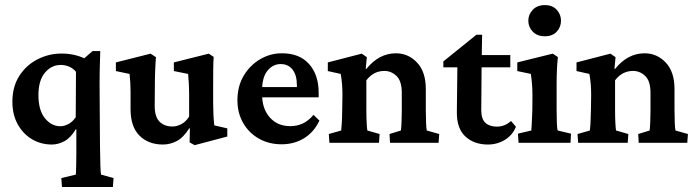

<svg xmlns="http://www.w3.org/2000/svg" viewBox="-20 -557 2714 749"><path d="M221.7 172.4 219.2 137.7 275.9 124Q276.4 113.8 277.1 95.5Q277.8 77.1 277.8 44.9V-52.2L275.9 -53.2Q255.9 -19.5 231.4 -6.3Q207 6.8 182.1 6.8Q139.6 6.8 104.7 -13.9Q69.8 -34.7 49.1 -72.3Q28.3 -109.9 28.3 -159.7Q28.3 -219.2 55.7 -261.5Q83 -303.7 127 -325.9Q170.9 -348.1 219.7 -348.1Q269 -348.1 308.6 -329.6L341.3 -357.9H371.1Q369.6 -324.7 368.9 -278.8Q368.2 -232.9 368.7 -188L370.1 14.6Q371.1 107.9 374 124L422.9 137.7L420.4 172.4ZM215.8 -64.5Q229.5 -64.5 245.8 -72.5Q262.2 -80.6 275.4 -99.6L276.4 -276.9Q264.6 -291 248.8 -297.4Q232.9 -303.7 217.3 -303.7Q180.7 -303.7 155.3 -273.4Q129.9 -243.2 129.9 -186Q129.9 -127 155.3 -95.7Q180.7 -64.5 215.8 -64.5Z M815.9 -67.9 866.7 -56.2V-24.4L739.3 9.3L719.7 -1.5L720.7 -55.7L718.3 -56.6Q695.8 -20.5 669.7 -6.8Q643.6 6.8 615.7 6.8Q559.1 6.8 524.2 -27.8Q489.3 -62.5 489.3 -131.8V-199.2Q489.3 -235.4 485.4 -268.6L432.1 -279.8V-313.5L567.4 -347.7L588.4 -334Q586.4 -311 585.2 -278.8Q584 -246.6 584 -212.9L583.5 -143.6Q583.5 -101.6 602.3 -82.5Q621.1 -63.5 653.3 -63.5Q669.4 -63.5 687 -72.5Q704.6 -81.5 717.8 -102.1V-179.2Q717.8 -208 716.8 -228Q715.8 -248 713.9 -268.6L658.2 -279.8V-313.5L794.4 -347.7L813.5 -335Q812 -313 811.8 -286.1Q811.5 -259.3 811.5 -218.8V-157.2Q811.5 -133.8 812.5 -112.1Q813.5 -90.3 815.9 -67.9Z M1078.6 5.9Q1028.8 5.9 989.7 -16.4Q950.7 -38.6 928.5 -77.4Q906.2 -116.2 906.2 -166Q906.2 -220.7 930.9 -262Q955.6 -303.2 995.6 -326.4Q1035.6 -349.6 1080.6 -349.1Q1148.4 -349.1 1185.8 -307.1Q1223.1 -265.1 1223.1 -195.3V-177.2H990.2V-217.3H1150.4L1138.2 -199.7V-224.6Q1138.2 -263.7 1121.3 -285.4Q1104.5 -307.1 1074.7 -307.1Q1044.9 -307.1 1023.7 -281.5Q1002.4 -255.9 1002.4 -204.1V-189Q1002.4 -132.8 1032.5 -98.9Q1062.5 -64.9 1112.3 -64.9Q1138.7 -64.9 1160.6 -75Q1182.6 -85 1203.1 -108.9L1226.1 -86.4Q1204.1 -40.5 1165.5 -17.3Q1127 5.9 1078.6 5.9Z M1265.1 0 1262.7 -34.2 1311 -47.9Q1312 -53.2 1313.2 -74.7Q1314.5 -96.2 1314.9 -127L1315.9 -186.5Q1315.9 -210.9 1314.2 -230.2Q1312.5 -249.5 1309.1 -268.6L1258.8 -279.8V-313.5L1391.1 -347.7L1411.1 -334L1406.7 -288.6L1409.2 -288.1Q1458.5 -349.1 1524.4 -349.1Q1572.8 -349.1 1606.9 -313Q1641.1 -276.9 1641.1 -209.5V-127.4Q1641.1 -100.6 1642.1 -77.4Q1643.1 -54.2 1645 -47.9L1693.4 -34.2L1690.9 0H1501.5L1499.5 -34.2L1543.9 -47.9Q1545.4 -58.1 1546.4 -80.1Q1547.4 -102.1 1547.4 -125.5V-194.8Q1547.4 -240.7 1526.9 -260.5Q1506.3 -280.3 1479.5 -280.3Q1437 -280.3 1409.2 -243.7V-128.4Q1409.2 -99.6 1410.4 -76.9Q1411.6 -54.2 1413.1 -47.9L1460.9 -34.2L1458.5 0Z M1992.7 -62.5Q1979.5 -29.8 1949.7 -11.5Q1919.9 6.8 1883.3 6.8Q1830.1 6.8 1796.1 -23.9Q1762.2 -54.7 1762.2 -117.7L1764.2 -294.4H1709.5V-317.4L1838.4 -421.4H1860.8L1858.9 -314.5L1857.4 -127.4Q1857.4 -92.8 1873.5 -77.9Q1889.6 -63 1918.9 -63Q1949.2 -63 1973.6 -85ZM1822.8 -294.4V-342.3H1970.7V-294.4Z M2002.9 0 2000.5 -35.6 2052.7 -47.9Q2053.2 -52.2 2054.4 -73.7Q2055.7 -95.2 2056.6 -127L2057.1 -184.1Q2057.1 -209.5 2055.4 -229.5Q2053.7 -249.5 2050.8 -268.6L1998 -279.8V-313.5L2136.2 -347.7L2156.2 -334.5Q2153.8 -309.6 2152.6 -284.7Q2151.4 -259.8 2151.4 -228V-128.4Q2151.4 -100.6 2152.3 -77.1Q2153.3 -53.7 2155.8 -47.9L2207.5 -35.6L2205.6 0ZM2105.5 -415.5Q2075.7 -415.5 2058.3 -433.6Q2041 -451.7 2041 -476.1Q2041 -500.5 2058.3 -518.8Q2075.7 -537.1 2105.5 -537.1Q2135.3 -537.1 2151.9 -518.8Q2168.5 -500.5 2168.5 -476.1Q2168.5 -451.7 2151.9 -433.6Q2135.3 -415.5 2105.5 -415.5Z M2235.4 0 2232.9 -34.2 2281.2 -47.9Q2282.2 -53.2 2283.4 -74.7Q2284.7 -96.2 2285.2 -127L2286.1 -186.5Q2286.1 -210.9 2284.4 -230.2Q2282.7 -249.5 2279.3 -268.6L2229 -279.8V-313.5L2361.3 -347.7L2381.3 -334L2377 -288.6L2379.4 -288.1Q2428.7 -349.1 2494.6 -349.1Q2543 -349.1 2577.1 -313Q2611.3 -276.9 2611.3 -209.5V-127.4Q2611.3 -100.6 2612.3 -77.4Q2613.3 -54.2 2615.2 -47.9L2663.6 -34.2L2661.1 0H2471.7L2469.7 -34.2L2514.2 -47.9Q2515.6 -58.1 2516.6 -80.1Q2517.6 -102.1 2517.6 -125.5V-194.8Q2517.6 -240.7 2497.1 -260.5Q2476.6 -280.3 2449.7 -280.3Q2407.2 -280.3 2379.4 -243.7V-128.4Q2379.4 -99.6 2380.6 -76.9Q2381.8 -54.2 2383.3 -47.9L2431.2 -34.2L2428.7 0Z"/></svg>

Font: Lateef SemiBold
Style: Regular
Weight: 600
Designer: SIL International
Foundry: SIL International
Version: Version 4.200